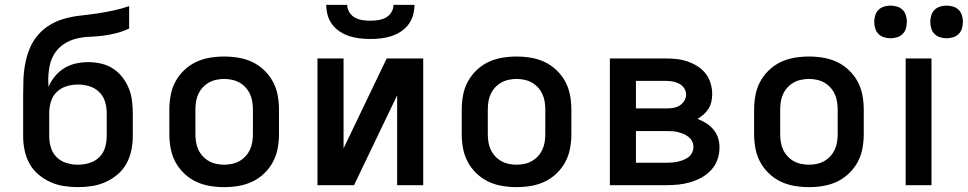

<svg xmlns="http://www.w3.org/2000/svg" viewBox="-20 -760 3972 788"><path d="M300 8Q271 8 242 3.5Q213 -1 186.5 -13Q160 -25 137.5 -44Q115 -63 101 -88.5Q87 -114 81 -143Q75 -172 75 -201V-363Q75 -396 76 -429.5Q77 -463 83 -496Q89 -529 101.5 -560Q114 -591 136 -616.5Q158 -642 187 -659Q216 -676 248.5 -684.5Q281 -693 314 -696.5Q347 -700 380 -705Q413 -710 446 -717Q479 -724 510 -735V-643Q485 -631 457.5 -624Q430 -617 402.5 -613.5Q375 -610 347 -609Q319 -608 291.5 -601Q264 -594 240.5 -578Q217 -562 202.5 -538Q188 -514 183 -486Q178 -458 178 -430Q178 -424 178.5 -417Q179 -410 179 -403Q189 -427 205.5 -447Q222 -467 244 -480.5Q266 -494 291.5 -499.5Q317 -505 343 -505Q369 -505 395 -499Q421 -493 443 -479Q465 -465 481.5 -444Q498 -423 508 -399Q518 -375 521.5 -348.5Q525 -322 525 -296V-201Q525 -172 519 -143Q513 -114 499 -88.5Q485 -63 462.5 -44Q440 -25 413.5 -13Q387 -1 358 3.5Q329 8 300 8ZM300 -84Q324 -84 347 -91Q370 -98 387 -114.5Q404 -131 411 -154Q418 -177 418 -201V-296Q418 -320 411 -343Q404 -366 387 -382.5Q370 -399 347 -406Q324 -413 300 -413Q276 -413 253 -406Q230 -399 213 -382.5Q196 -366 189 -343Q182 -320 182 -296V-201Q182 -177 189 -154Q196 -131 213 -114.5Q230 -98 253 -91Q276 -84 300 -84Z M900 8Q870 8 840.5 3Q811 -2 784.5 -14.5Q758 -27 736 -48Q714 -69 700 -95Q686 -121 680.5 -150.5Q675 -180 675 -210V-310Q675 -340 680.5 -369.5Q686 -399 700 -425Q714 -451 736 -472Q758 -493 784.5 -505.5Q811 -518 840.5 -523Q870 -528 900 -528Q930 -528 959.5 -523Q989 -518 1015.5 -505.5Q1042 -493 1064 -472Q1086 -451 1100 -425Q1114 -399 1119.5 -369.5Q1125 -340 1125 -310V-210Q1125 -180 1119.5 -150.5Q1114 -121 1100 -95Q1086 -69 1064 -48Q1042 -27 1015.5 -14.5Q989 -2 959.5 3Q930 8 900 8ZM900 -84Q916 -84 932.5 -87.5Q949 -91 963 -99Q977 -107 988 -119Q999 -131 1006 -146Q1013 -161 1015.5 -177.5Q1018 -194 1018 -210V-310Q1018 -326 1015.5 -342.5Q1013 -359 1006 -374Q999 -389 988 -401Q977 -413 963 -421Q949 -429 932.5 -432.5Q916 -436 900 -436Q884 -436 867.5 -432.5Q851 -429 837 -421Q823 -413 812 -401Q801 -389 794 -374Q787 -359 784.5 -342.5Q782 -326 782 -310V-210Q782 -194 784.5 -177.5Q787 -161 794 -146Q801 -131 812 -119Q823 -107 837 -99Q851 -91 867.5 -87.5Q884 -84 900 -84Z M1283 0V-520H1390V-151L1567 -520H1717V0H1610V-369L1433 0ZM1500 -600Q1478 -600 1456.5 -602.5Q1435 -605 1414.5 -611.5Q1394 -618 1375.5 -630Q1357 -642 1344 -659Q1331 -676 1325 -697Q1319 -718 1319 -740H1405Q1405 -724 1414 -709.5Q1423 -695 1437 -687.5Q1451 -680 1467.5 -677.5Q1484 -675 1500 -675Q1516 -675 1532.5 -677.5Q1549 -680 1563 -687.5Q1577 -695 1586 -709.5Q1595 -724 1595 -740H1681Q1681 -718 1675 -697Q1669 -676 1656 -659Q1643 -642 1624.5 -630Q1606 -618 1585.5 -611.5Q1565 -605 1543.5 -602.5Q1522 -600 1500 -600Z M2100 8Q2070 8 2040.5 3Q2011 -2 1984.5 -14.5Q1958 -27 1936 -48Q1914 -69 1900 -95Q1886 -121 1880.5 -150.5Q1875 -180 1875 -210V-310Q1875 -340 1880.5 -369.5Q1886 -399 1900 -425Q1914 -451 1936 -472Q1958 -493 1984.5 -505.5Q2011 -518 2040.5 -523Q2070 -528 2100 -528Q2130 -528 2159.5 -523Q2189 -518 2215.5 -505.5Q2242 -493 2264 -472Q2286 -451 2300 -425Q2314 -399 2319.5 -369.5Q2325 -340 2325 -310V-210Q2325 -180 2319.5 -150.5Q2314 -121 2300 -95Q2286 -69 2264 -48Q2242 -27 2215.5 -14.5Q2189 -2 2159.5 3Q2130 8 2100 8ZM2100 -84Q2116 -84 2132.5 -87.5Q2149 -91 2163 -99Q2177 -107 2188 -119Q2199 -131 2206 -146Q2213 -161 2215.5 -177.5Q2218 -194 2218 -210V-310Q2218 -326 2215.5 -342.5Q2213 -359 2206 -374Q2199 -389 2188 -401Q2177 -413 2163 -421Q2149 -429 2132.5 -432.5Q2116 -436 2100 -436Q2084 -436 2067.5 -432.5Q2051 -429 2037 -421Q2023 -413 2012 -401Q2001 -389 1994 -374Q1987 -359 1984.5 -342.5Q1982 -326 1982 -310V-210Q1982 -194 1984.5 -177.5Q1987 -161 1994 -146Q2001 -131 2012 -119Q2023 -107 2037 -99Q2051 -91 2067.5 -87.5Q2084 -84 2100 -84Z M2483 0V-520H2714Q2736 -520 2758.5 -517.5Q2781 -515 2802.5 -507.5Q2824 -500 2843 -488Q2862 -476 2876 -458Q2890 -440 2896.5 -418Q2903 -396 2903 -374Q2903 -358 2899.5 -342.5Q2896 -327 2888 -314Q2880 -301 2868 -290.5Q2856 -280 2843 -272Q2861 -265 2878 -254.5Q2895 -244 2908 -228.5Q2921 -213 2927 -194Q2933 -175 2933 -155Q2933 -129 2924.5 -105Q2916 -81 2899 -62.5Q2882 -44 2859.5 -31.5Q2837 -19 2813 -12Q2789 -5 2764 -2.5Q2739 0 2714 0ZM2714 -315Q2728 -315 2742 -317Q2756 -319 2768 -326Q2780 -333 2788 -345.5Q2796 -358 2796 -372Q2796 -386 2788 -398Q2780 -410 2767.5 -416.5Q2755 -423 2741.5 -425.5Q2728 -428 2714 -428H2590V-315ZM2714 -92Q2726 -92 2738 -93Q2750 -94 2761.5 -96.5Q2773 -99 2784.5 -103.5Q2796 -108 2805.5 -115Q2815 -122 2820.5 -133.5Q2826 -145 2826 -157Q2826 -169 2820.5 -180Q2815 -191 2805.5 -198.5Q2796 -206 2785 -210.5Q2774 -215 2762 -218Q2750 -221 2738 -221.5Q2726 -222 2714 -222H2590V-92Z M3300 8Q3270 8 3240.5 3Q3211 -2 3184.5 -14.5Q3158 -27 3136 -48Q3114 -69 3100 -95Q3086 -121 3080.5 -150.5Q3075 -180 3075 -210V-310Q3075 -340 3080.5 -369.5Q3086 -399 3100 -425Q3114 -451 3136 -472Q3158 -493 3184.5 -505.5Q3211 -518 3240.5 -523Q3270 -528 3300 -528Q3330 -528 3359.5 -523Q3389 -518 3415.5 -505.5Q3442 -493 3464 -472Q3486 -451 3500 -425Q3514 -399 3519.5 -369.5Q3525 -340 3525 -310V-210Q3525 -180 3519.5 -150.5Q3514 -121 3500 -95Q3486 -69 3464 -48Q3442 -27 3415.5 -14.5Q3389 -2 3359.5 3Q3330 8 3300 8ZM3300 -84Q3316 -84 3332.5 -87.5Q3349 -91 3363 -99Q3377 -107 3388 -119Q3399 -131 3406 -146Q3413 -161 3415.5 -177.5Q3418 -194 3418 -210V-310Q3418 -326 3415.5 -342.5Q3413 -359 3406 -374Q3399 -389 3388 -401Q3377 -413 3363 -421Q3349 -429 3332.5 -432.5Q3316 -436 3300 -436Q3284 -436 3267.5 -432.5Q3251 -429 3237 -421Q3223 -413 3212 -401Q3201 -389 3194 -374Q3187 -359 3184.5 -342.5Q3182 -326 3182 -310V-210Q3182 -194 3184.5 -177.5Q3187 -161 3194 -146Q3201 -131 3212 -119Q3223 -107 3237 -99Q3251 -91 3267.5 -87.5Q3284 -84 3300 -84Z M3697 0V-520H3803V0ZM3865 -603Q3852 -603 3838.5 -607Q3825 -611 3815.5 -620.5Q3806 -630 3802 -643.5Q3798 -657 3798 -670Q3798 -683 3802 -696.5Q3806 -710 3815.5 -719.5Q3825 -729 3838.5 -733Q3852 -737 3865 -737Q3878 -737 3891.5 -733Q3905 -729 3914.5 -719.5Q3924 -710 3928 -696.5Q3932 -683 3932 -670Q3932 -657 3928 -643.5Q3924 -630 3914.5 -620.5Q3905 -611 3891.5 -607Q3878 -603 3865 -603ZM3635 -603Q3622 -603 3608.5 -607Q3595 -611 3585.5 -620.5Q3576 -630 3572 -643.5Q3568 -657 3568 -670Q3568 -683 3572 -696.5Q3576 -710 3585.5 -719.5Q3595 -729 3608.5 -733Q3622 -737 3635 -737Q3648 -737 3661.5 -733Q3675 -729 3684.5 -719.5Q3694 -710 3698 -696.5Q3702 -683 3702 -670Q3702 -657 3698 -643.5Q3694 -630 3684.5 -620.5Q3675 -611 3661.5 -607Q3648 -603 3635 -603Z"/></svg>

Font: Iosevka Aile Semibold
Style: Regular
Weight: 600
Designer: Belleve Invis
Foundry: Belleve Invis
Version: Version 31.1.0; ttfautohint (v1.8.4)